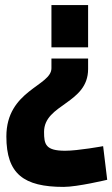

<svg xmlns="http://www.w3.org/2000/svg" viewBox="-20 -519 441 754"><path d="M5 17C5 164 73 215 230 215C284 215 401 187 401 187L385 55C385 55 287 73 236 73C159 73 153 48 153 -1C153 -111 326 -111 326 -248V-289H182V-251C182 -181 5 -165 5 17ZM326 -499H182V-333H326Z"/></svg>

Font: TitilliumText22L
Style: 999 wt
Weight: 900
Designer: Campivisivi
Foundry: Campivisivi
Version: 1.000